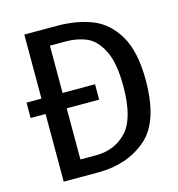

<svg xmlns="http://www.w3.org/2000/svg" viewBox="-106 -799 826 891"><g transform="rotate(-15 307.5 -353.5)"><path d="M246.2 -706.7Q341.5 -706.7 414.9 -678.2Q488.2 -649.7 534.4 -572.3Q580.5 -494.9 580.5 -356.9Q580.5 -156.4 487.9 -78.2Q395.4 0 257.4 0H90.8V-325.1H19V-399H90.8V-706.7ZM268.7 -79.5Q357.9 -79.5 415.4 -140.8Q472.8 -202.1 472.8 -356.9Q472.8 -467.7 443.3 -527.2Q413.8 -586.7 369.5 -606.4Q325.1 -626.2 267.7 -626.2H192.3V-399H348.2V-325.1H192.3V-79.5Z"/></g></svg>

Font: Fira Code Fixed Retina
Style: Regular
Weight: 450
Monospace: yes
Designer: Carrois Corporate, Edenspiekermann AG, Nikita Prokopov
Foundry: Carrois Corporate, Edenspiekermann AG, Nikita Prokopov
Version: Version 5.002